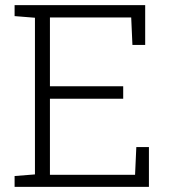

<svg xmlns="http://www.w3.org/2000/svg" viewBox="-20 -731 668 751"><path d="M562.5 -155.8V0H37.1V-42.5L116.7 -48.8V-661.6L37.1 -668V-710.9H547.9V-555.2H498L493.2 -662.6H175.3V-393.6H461.9V-344.7H175.3V-47.4H508.3L513.2 -155.8Z"/></svg>

Font: Battambang Light
Style: Regular
Weight: 300
Designer: Danh Hong
Version: Version 8.002; ttfautohint (v1.8.3)